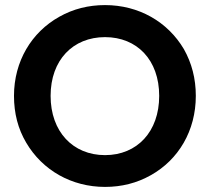

<svg xmlns="http://www.w3.org/2000/svg" viewBox="-20 -728 825 755"><path d="M35 -351C35 -282 51 -221 83 -167C147 -58 262 7 393 7C458 7 518 -8 573 -39C682 -100 750 -214 750 -351C750 -419 734 -480 703 -535C639 -643 525 -708 393 -708C328 -708 268 -693 213 -662C104 -601 35 -487 35 -351ZM179 -351C179 -492 267 -582 393 -582C519 -582 606 -492 606 -351C606 -210 519 -118 393 -118C267 -118 179 -210 179 -351Z"/></svg>

Font: Poppins SemiBold
Style: Regular
Weight: 600
Designer: Ninad Kale (Devanagari), Jonny Pinhorn (Latin)
Foundry: Indian Type Foundry
Version: 4.004